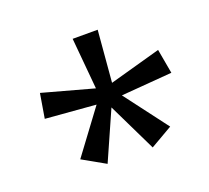

<svg xmlns="http://www.w3.org/2000/svg" viewBox="-82 -967 676 620"><g transform="rotate(-20 256.5 -657.0)"><path d="M308 -866 293 -689 469 -738 484 -654 309 -640 421 -492 345 -448 264 -615 190 -448 112 -492 222 -640 49 -654 63 -738 238 -690 222 -866Z"/></g></svg>

Font: Noto Sans Telugu UI ExtraCondensed
Style: Regular
Weight: 400
Width: 2
Designer: Jelle Bosma - Monotype Design Team
Foundry: Monotype Imaging Inc.
Version: Version 2.005